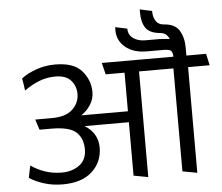

<svg xmlns="http://www.w3.org/2000/svg" viewBox="-63 -1048 1315 1135"><g transform="rotate(-5 595.0 -480.0)"><path d="M823 -791H905Q924 -790 940 -789Q956 -788 969 -786Q962 -802 950 -813Q938 -824 916 -826Q852 -832 829.5 -866Q807 -900 807 -956V-976L879 -960Q879 -923 894.5 -900Q910 -877 940 -875Q1007 -871 1032.5 -829Q1058 -787 1058 -727V-680H1175Q1179 -663 1182.5 -645.5Q1186 -628 1190 -611H1062V16L975 0V-611H771V16L685 0V-317H422Q459 -295 479.5 -261Q500 -227 500 -183Q500 -98 439 -41.5Q378 15 264 15Q204 15 152.5 -1.5Q101 -18 67 -41L82 -113Q120 -86 166.5 -70.5Q213 -55 264 -55Q326 -55 369 -86.5Q412 -118 412 -181Q412 -245 372.5 -282Q333 -319 226 -319H155Q150 -334 145 -349.5Q140 -365 135 -381H233Q316 -381 356.5 -419Q397 -457 397 -511Q397 -557 367.5 -590.5Q338 -624 275 -624Q224 -624 178.5 -606Q133 -588 90 -557Q88 -575 85 -593.5Q82 -612 79 -630Q116 -658 168.5 -676.5Q221 -695 280 -695Q390 -695 438 -640Q486 -585 486 -513Q486 -473 464 -438.5Q442 -404 408 -382H685V-611H573L556 -680H981Q980 -707 970 -716Q960 -725 922 -725H828Q748 -725 700.5 -764.5Q653 -804 653 -865V-884L724 -869Q724 -832 752.5 -811.5Q781 -791 823 -791Z"/></g></svg>

Font: Palanquin
Style: Regular
Weight: 400
Designer: Pria Ravichandran
Version: Version 1.0.4